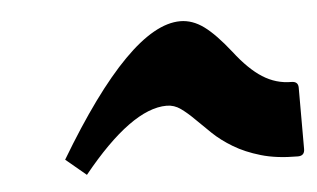

<svg xmlns="http://www.w3.org/2000/svg" viewBox="-32 -305 592 359"><g transform="rotate(-5 263.5 -125.5)"><path d="M514.2 9.8Q474.1 9.8 445.1 1.2Q416 -7.3 394.5 -20.3Q373 -33.2 357.4 -48.1Q341.8 -63 328.9 -75.9Q315.9 -88.9 304 -97.4Q292 -106 277.8 -106Q211.9 -106 118.2 9.8L80.1 -22Q222.7 -261.2 316.9 -261.2Q339.8 -261.2 361.1 -245.6Q382.3 -230 409.2 -195.8Q435.5 -161.6 460.4 -145.8Q485.4 -129.9 514.2 -129.9Q526.9 -129.9 526.9 -118.2V-2.9Q526.9 9.8 514.2 9.8Z"/></g></svg>

Font: Droid Arabic Naskh
Style: Bold
Weight: 700
Designer: Pascal Zoghbi
Foundry: Ascender Corporation
Version: Version 1.00